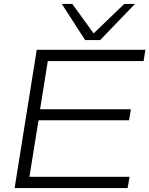

<svg xmlns="http://www.w3.org/2000/svg" viewBox="-20 -952 756 972"><path d="M54 0 166 -700H716L707 -643H222L183 -399H643L633 -343H175L129 -57H636L626 0ZM663 -932 487 -749H411L293 -932H346L454 -783L609 -932Z"/></svg>

Font: Georama Expanded Light
Style: Italic
Weight: 300
Width: 7
Italic angle: -9°
Designer: Jean-Baptiste Levee
Foundry: Production Type
Version: Version 1.000